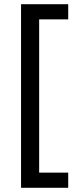

<svg xmlns="http://www.w3.org/2000/svg" viewBox="-20 -734 369 912"><path d="M304 158V86H166V-642H304V-714H80V158Z"/></svg>

Font: Noto Sans Bhaiksuki
Style: Regular
Weight: 400
Designer: Monotype Design Team
Foundry: Monotype Imaging Inc.
Version: Version 2.002